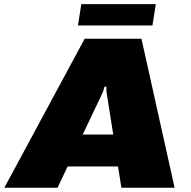

<svg xmlns="http://www.w3.org/2000/svg" viewBox="-62 -882 898 902"><path d="M304.2 -762.5 320 -862.5H670L654.2 -762.5ZM-41.7 0 335.8 -700H602.5L758.3 0H508.3L492.5 -100H255.8L208.3 0ZM326.7 -250H470L438.3 -450L437.5 -475H429.2L421.7 -450Z"/></svg>

Font: BoonTook
Style: Italic
Weight: 400
Italic angle: -9°
Designer: Sungsit Sawaiwan
Foundry: FontUni
Version: Version 3.0